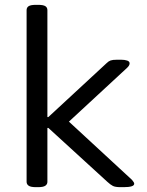

<svg xmlns="http://www.w3.org/2000/svg" viewBox="-20 -772 608 794"><path d="M129 2Q107 2 98.5 -4Q90 -10 90 -20V-730Q90 -741 98.5 -746.5Q107 -752 129 -752H137Q159 -752 167.5 -746.5Q176 -741 176 -730V-288H180L421 -511Q429 -519 437.5 -522Q446 -525 464 -525H481Q496 -525 506 -521.5Q516 -518 516 -510Q516 -501 505 -491L265 -269L526 -28Q531 -22 533 -18.5Q535 -15 535 -12Q535 2 491 2H479Q457 2 447 -3Q437 -8 424 -20L180 -243H176V-20Q176 -10 167.5 -4Q159 2 137 2Z"/></svg>

Font: Asap Semi Expanded
Style: Regular
Weight: 400
Width: 6
Designer: Pablo Cosgaya
Foundry: Omnibus-Type
Version: Version 3.001; ttfautohint (v1.8.4.7-5d5b)